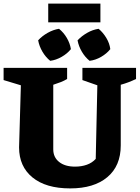

<svg xmlns="http://www.w3.org/2000/svg" viewBox="-26 -1034 776 1067"><path d="M364 13Q229 13 154.5 -48Q80 -109 80 -215L90 -560L-6 -589V-657H347V-595Q330 -585 312.5 -578Q295 -571 270 -563V-204Q270 -160 302.5 -134Q335 -108 391 -108Q427 -108 456.5 -118.5Q486 -129 506 -151L515 -560L432 -589V-657H730V-595Q709 -585 688 -577Q667 -569 645 -563V-226Q645 -112 570.5 -49.5Q496 13 364 13ZM242 -910V-1014H532V-910ZM302 -874Q328 -853 345.5 -823Q363 -793 368 -761Q348 -736 316.5 -718Q285 -700 253 -696Q228 -716 210 -746.5Q192 -777 186 -810Q208 -834 239 -851.5Q270 -869 302 -874ZM522 -874Q547 -853 565 -823Q583 -793 587 -761Q567 -736 536 -718Q505 -700 472 -696Q447 -716 429 -746.5Q411 -777 405 -810Q428 -834 458.5 -851.5Q489 -869 522 -874Z"/></svg>

Font: Piazzolla SC ExtraBold
Style: Regular
Weight: 800
Designer: Juan Pablo del Peral
Foundry: Huerta Tipografica
Version: Version 1.330